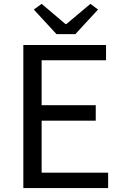

<svg xmlns="http://www.w3.org/2000/svg" viewBox="-20 -964 628 984"><path d="M99.6 0V-733.4H523.4V-655.3H193.4V-424.8H470.7V-345.7H193.4V-79.1H534.2V0ZM269.5 -789.1 153.3 -915 193.4 -944.3 315.4 -840.8H320.3L443.4 -944.3L482.4 -915L366.2 -789.1Z"/></svg>

Font: GenYoGothic TW TTF Regular
Style: Regular
Weight: 400
Version: Version 1.300